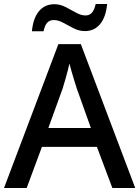

<svg xmlns="http://www.w3.org/2000/svg" viewBox="-20 -937 695 957"><path d="M540 0 463 -205H189L113 0H0L271 -717H383L654 0ZM362 -498Q359 -508 351.5 -531.5Q344 -555 337 -580Q330 -605 326 -620Q319 -588 309 -553Q299 -518 293 -498L221 -299H433ZM139 -781Q145 -846 174 -881Q203 -916 251 -916Q280 -916 307 -902Q334 -888 359 -874Q384 -860 406 -860Q426 -860 438 -873.5Q450 -887 457 -917H514Q508 -852 479 -817Q450 -782 403 -782Q375 -782 348 -795.5Q321 -809 296 -823Q271 -837 248 -837Q227 -837 215 -823.5Q203 -810 197 -781Z"/></svg>

Font: Noto Sans Lao Medium
Style: Regular
Weight: 500
Designer: Monotype Design Team
Foundry: Monotype Imaging Inc.
Version: Version 2.003; ttfautohint (v1.8.4.7-5d5b)